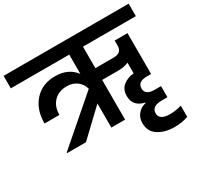

<svg xmlns="http://www.w3.org/2000/svg" viewBox="-219 -973 1480 1440"><g transform="rotate(-30 520.5 -253.0)"><path d="M485 0V-209L265 0H102V-6L484 -337Q472 -382 436 -409Q400 -436 349 -436Q279 -436 237 -392.5Q195 -349 195 -277H66Q66 -397 132.5 -471Q199 -545 311 -545Q425 -545 485 -465V-632H-21V-740H1062V-632H604V-446H762Q833 -446 833 -508V-553H944V-199H907Q827 -199 827 -140Q827 -83 910 -83H963V13H914Q826 13 826 74Q826 133 918 133Q967 133 1018 118V214Q970 234 898 234Q816 234 759.5 197.5Q703 161 703 87Q703 42 730 10Q757 -22 799 -31V-35Q703 -57 703 -147Q703 -204 741 -234Q779 -264 833 -269V-361Q795 -344 743 -344H604V0Z"/></g></svg>

Font: SVN-Poppins SemiBold
Style: Regular
Weight: 600
Designer: Ninad Kale (Devanagari), Jonny Pinhorn (Latin)
Foundry: Indian Type Foundry
Version: Version 3.002 2017